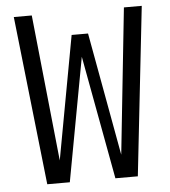

<svg xmlns="http://www.w3.org/2000/svg" viewBox="-51 -746 702 793"><g transform="rotate(-5 300.0 -350.0)"><path d="M113 0 35.5 -700H110L173 -93.5L267 -605.5H335L428 -95L492 -700H566L488.5 0H395.5L301 -512L206.5 0Z"/></g></svg>

Font: Trispace Condensed Light
Style: Regular
Weight: 300
Width: 3
Designer: Tyler Finck
Foundry: Etcetera Type Company
Version: Version 1.210; ttfautohint (v1.8.3)